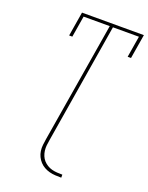

<svg xmlns="http://www.w3.org/2000/svg" viewBox="-166 -819 832 1076"><g transform="rotate(20 250.0 -280.5)"><path d="M338 174Q320 174 302 173Q284 172 267 167.5Q250 163 235 154.5Q220 146 208.5 133.5Q197 121 189.5 105.5Q182 90 179.5 72.5Q177 55 179 36.5Q181 18 184 0L303 -717H147L126 -590H107L131 -735H500L476 -590H456L477 -717H322L204 0Q201 16 199.5 32Q198 48 200 63.5Q202 79 208 93.5Q214 108 224 119Q234 130 247 138Q260 146 275 150Q290 154 306 155Q322 156 338 156Z"/></g></svg>

Font: Iosevka Slab Thin
Style: Italic
Weight: 100
Italic angle: -9°
Monospace: yes
Designer: Belleve Invis
Foundry: Belleve Invis
Version: Version 11.1.1; ttfautohint (v1.8.3)